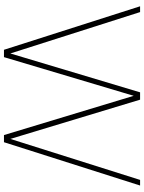

<svg xmlns="http://www.w3.org/2000/svg" viewBox="104 -848 744 993"><g transform="rotate(90 476.5 -352.0)"><path d="M238 0 13 -704H43L257 -33L458 -704H496L699 -33L911 -704H940L716 0H679L476 -671L276 0Z"/></g></svg>

Font: Prodigy Sans ExtraLight
Style: Regular
Weight: 200
Designer: Wei Huang
Foundry: Wei Huang
Version: Version 1.003; ttfautohint (v1.8.3)